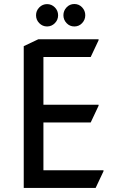

<svg xmlns="http://www.w3.org/2000/svg" viewBox="-20 -932 558 952"><path d="M97.7 0V-703.1L169.9 -737.3H468.8V-732.4L429.7 -649.4H195.3V-412.6H468.8V-407.7L429.7 -324.7H195.3V-87.9H493.2V-83L454.1 0ZM310.1 -895.5Q325.7 -912.1 348.6 -912.1Q371.6 -912.1 387.2 -895.5Q402.8 -878.9 402.8 -856.4Q402.8 -834 387.2 -817.4Q371.6 -800.8 348.6 -800.8Q325.7 -800.8 310.1 -817.4Q294.4 -834 294.4 -856.4Q294.4 -878.9 310.1 -895.5ZM174.8 -895.3Q190.9 -911.6 213.4 -911.6Q235.8 -911.6 252 -895.3Q268.1 -878.9 268.1 -856.2Q268.1 -833.5 252 -817.1Q235.8 -800.8 213.4 -800.8Q190.9 -800.8 174.8 -817.1Q158.7 -833.5 158.7 -856.2Q158.7 -878.9 174.8 -895.3Z"/></svg>

Font: Nova Square
Style: Book
Weight: 400
Designer: Wojciech Kalinowski "wmk69" (wmk69@o2.pl)
Foundry: Wojciech Kalinowski "wmk69" (wmk69@o2.pl)
Version: Version 3.1.0; 2021-05-23